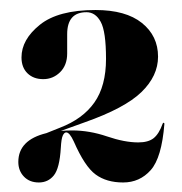

<svg xmlns="http://www.w3.org/2000/svg" viewBox="-20 -730 373 393"><path d="M17.5 -398.5Q17.5 -443.5 75 -457.5L102.5 -468.5Q149.5 -486.5 173.2 -520.2Q197 -554 197 -609.5Q197 -665.5 186.2 -685.2Q175.5 -705 157 -705Q117.5 -705 117.5 -660V-620.5Q117.5 -596.5 103 -582.2Q88.5 -568 68.5 -568Q48.5 -568 36.2 -580Q24 -592 24 -612.5Q24 -649 61.5 -679.2Q99 -709.5 175.5 -709.5Q237.5 -709.5 270.5 -683Q303.5 -656.5 303.5 -614Q303.5 -574.5 269.5 -541.5Q235.5 -508.5 153 -479.5L104.5 -462Q115.5 -463 128 -463Q163 -463 199 -450.8Q235 -438.5 263 -438.5Q283.5 -438.5 294.5 -447.2Q305.5 -456 313 -477Q314 -479.5 315 -478.5Q316.5 -478.5 316.5 -476.5Q311 -407 288.5 -381.8Q266 -356.5 232 -356.5Q198 -356.5 175.8 -372.8Q153.5 -389 131 -440.5Q122.5 -459 115.5 -459Q111.5 -459 108.5 -452.5Q105.5 -446 104.5 -427.5Q102 -385.5 90.2 -371Q78.5 -356.5 59.5 -356.5Q40.5 -356.5 29 -368.5Q17.5 -380.5 17.5 -398.5Z"/></svg>

Font: Fraunces 144pt
Style: Bold
Weight: 700
Version: Version 1.000;[b76b70a41]